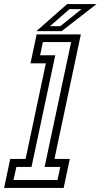

<svg xmlns="http://www.w3.org/2000/svg" viewBox="-62 -918 492 938"><path d="M-42 0 -12 -141.5H63L162 -608.5H87L117 -750H333L204 -141.5H279L249 0ZM4 -38.5H219L232.5 -102.5H156L285.5 -712.5H147.5L134 -648H208L92 -102.5H18ZM116 -766 266 -898H409.5L239.5 -766ZM182 -790H232.5L336.5 -873.5H277.5Z"/></svg>

Font: Tourney Condensed Regular
Style: Italic
Weight: 400
Width: 3
Italic angle: -12°
Designer: Tyler Finck
Foundry: Etcetera Type Co
Version: Version 1.010; ttfautohint (v1.8.3)